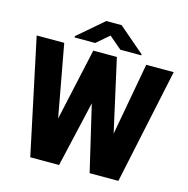

<svg xmlns="http://www.w3.org/2000/svg" viewBox="-126 -1023 1122 1144"><g transform="rotate(15 434.5 -450.5)"><path d="M10.7 -710.9 161.6 0H339.4L432.6 -405.3L527.8 0H705.1L856 -710.9H686.5L605 -264.6L505.4 -710.9H359.9L262.2 -266.1L180.7 -710.9ZM389.2 -901.4 231.9 -766.1V-757.8H358.9L436 -824.2L514.2 -757.8H643.6V-764.2L483.4 -901.4Z"/></g></svg>

Font: Vazirmatn Black
Style: Regular
Weight: 900
Designer: Saber Rastikerdar
Foundry: Saber Rastikerdar
Version: Version 33.003